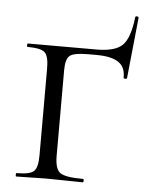

<svg xmlns="http://www.w3.org/2000/svg" viewBox="-47 -635 512 673"><g transform="rotate(5 209.0 -298.0)"><path d="M35 0Q33 0 33 -6Q33 -12 35 -12Q82 -12 96 -25Q110 -38 110 -81V-387Q110 -430 96 -443Q82 -456 35 -456Q33 -456 33 -462Q33 -468 35 -468H277Q343 -468 368.5 -494Q394 -520 402 -593Q404 -597 409 -596Q414 -595 414 -592L392 -377Q392 -376 389 -375Q386 -374 383 -375Q380 -376 380 -378Q381 -415 356 -432Q331 -449 278 -449H249Q199 -449 184.5 -437Q170 -425 170 -386V-85Q170 -39 188 -25.5Q206 -12 269 -12Q272 -12 272 -6Q272 0 269 0Q252 0 209 -1Q166 -2 139 -2Q121 -2 86.5 -1Q52 0 35 0Z"/></g></svg>

Font: Cormorant SC
Style: Regular
Weight: 400
Designer: Christian Thalmann (Catharsis Fonts)
Version: Version 1.000;PS 002.000;hotconv 1.0.88;makeotf.lib2.5.64775